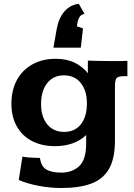

<svg xmlns="http://www.w3.org/2000/svg" viewBox="-20 -756 688 986"><path d="M295.9 209.5Q238.3 209.5 180.4 198.7Q122.6 188 76.2 168.5L95.2 48.3Q105 50.8 126.7 52.5Q148.4 54.2 166.7 54.7Q185.1 55.2 185.1 55.2Q191.4 99.6 218.8 115Q246.1 130.4 294.4 130.4Q350.6 130.4 386 97.9Q421.4 65.4 422.4 -13.7Q422.4 -14.6 422.4 -21.7Q422.4 -28.8 422.4 -37.8Q422.4 -46.9 422.4 -54.2Q422.4 -61.5 422.4 -62.5Q392.6 -33.7 351.8 -19.5Q311 -5.4 263.2 -5.4Q194.8 -5.4 144.3 -31.7Q93.8 -58.1 66.2 -107.2Q38.6 -156.2 38.6 -223.6Q38.6 -293.9 67.1 -345.7Q95.7 -397.5 147 -425.8Q198.2 -454.1 265.6 -454.1Q322.8 -454.1 363.8 -433.8Q404.8 -413.6 431.2 -379.9V-444.8Q460.9 -443.8 490.7 -443.1Q520.5 -442.4 551.8 -442.4Q577.6 -442.4 596.4 -442.6Q615.2 -442.9 634.3 -443.4V-364.7Q626.5 -364.7 622.1 -365Q617.7 -365.2 612.8 -364.7Q585.9 -364.3 578.1 -354Q570.3 -343.8 570.3 -313V-33.7Q570.3 59.6 539.1 112.5Q507.8 165.5 446.8 187.5Q385.7 209.5 295.9 209.5ZM309.1 -78.6Q364.3 -78.6 395.3 -117.7Q426.3 -156.7 426.3 -225.6Q426.3 -290 395 -329.6Q363.8 -369.1 307.6 -369.1Q253.9 -369.1 222.4 -329.1Q190.9 -289.1 190.9 -221.2Q190.9 -156.2 222.7 -117.4Q254.4 -78.6 309.1 -78.6ZM254.4 -511.2 271 -605.5Q280.8 -662.1 310.5 -696.8Q340.3 -731.4 384.8 -736.3L414.1 -684.6Q397 -681.6 388.9 -669.4Q380.9 -657.2 378.4 -643.3Q376 -629.4 375 -620.6L406.2 -610.4L395 -511.2Z"/></svg>

Font: Kameron
Style: Bold
Weight: 700
Designer: Vernon Adams
Foundry: Vernon Adams
Version: Version 1.100